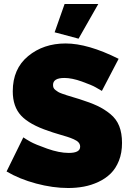

<svg xmlns="http://www.w3.org/2000/svg" viewBox="-20 -934 657 963"><path d="M374 -740 254 -772 304 -914H473ZM491 -478Q479 -485 460 -496Q441 -507 391 -525Q341 -543 303 -543Q246 -543 246 -508Q246 -500 248.5 -494Q251 -488 258 -482.5Q265 -477 271.5 -473Q278 -469 292 -464Q306 -459 315.5 -456Q325 -453 345 -447Q365 -441 378 -437Q432 -420 467.5 -403.5Q503 -387 533.5 -362Q564 -337 578 -301.5Q592 -266 592 -217Q592 -167 576.5 -128Q561 -89 535 -63.5Q509 -38 473.5 -21.5Q438 -5 400.5 2Q363 9 322 9Q245 9 161 -13.5Q77 -36 13 -74L97 -245Q110 -236 133 -223Q156 -210 216.5 -188.5Q277 -167 325 -167Q382 -167 382 -198Q382 -210 374.5 -219Q367 -228 350 -235.5Q333 -243 317 -248Q301 -253 272 -261.5Q243 -270 224 -277Q128 -309 86 -354Q44 -399 44 -476Q44 -589 121 -652.5Q198 -716 309 -716Q421 -716 575 -639Z"/></svg>

Font: Raleway-v4020 Black
Style: Regular
Weight: 900
Designer: Matt McInerney, Pablo Impallari, Rodrigo Fuenzalida
Foundry: Matt McInerney, Pablo Impallari, Rodrigo Fuenzalida
Version: Version 4.020;PS 004.020;hotconv 1.0.88;makeotf.lib2.5.64775